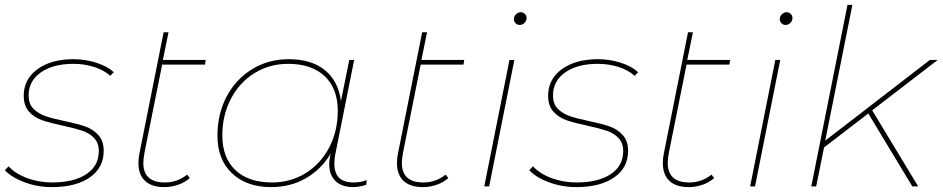

<svg xmlns="http://www.w3.org/2000/svg" viewBox="-23 -762 3854 785"><path d="M-3 -66 12 -82Q41 -51 89 -33.5Q137 -16 190 -16Q279 -16 330 -50Q381 -84 381 -144Q381 -178 361.5 -198Q342 -218 313.5 -227.5Q285 -237 235 -248Q183 -259 150.5 -270Q118 -281 96 -305Q74 -329 74 -371Q74 -438 130 -479Q186 -520 278 -520Q326 -520 371 -505.5Q416 -491 442 -467L428 -452Q401 -476 361 -488.5Q321 -501 277 -501Q194 -501 144 -466Q94 -431 94 -372Q94 -337 114 -317Q134 -297 163.5 -287Q193 -277 241 -267Q294 -256 325.5 -245Q357 -234 379 -210Q401 -186 401 -145Q401 -76 344 -36.5Q287 3 189 3Q131 3 78 -16.5Q25 -36 -3 -66Z M568 -139Q563 -112 563 -96Q563 -16 651 -16Q702 -16 742 -48L753 -34Q733 -16 705 -6.5Q677 3 649 3Q597 3 570 -22.5Q543 -48 543 -95Q543 -115 547 -134L646 -630H666L643 -517H818L815 -498H640Z M1476 -26 1475 -7Q1465 -3 1449.5 0Q1434 3 1421 3Q1374 3 1348.5 -22Q1323 -47 1323 -91Q1323 -102 1327 -126L1329 -134Q1291 -70 1228 -33.5Q1165 3 1086 3Q985 3 925.5 -53.5Q866 -110 866 -207Q866 -296 903.5 -367Q941 -438 1007.5 -479Q1074 -520 1158 -520Q1250 -520 1305 -475.5Q1360 -431 1371 -349L1405 -517H1425L1348 -132Q1344 -113 1344 -93Q1344 -16 1422 -16Q1454 -16 1476 -26ZM1358 -309Q1358 -400 1304.5 -450.5Q1251 -501 1155 -501Q1079 -501 1017.5 -463Q956 -425 921 -358Q886 -291 886 -208Q886 -117 939.5 -66.5Q993 -16 1089 -16Q1165 -16 1226.5 -54Q1288 -92 1323 -159Q1358 -226 1358 -309Z M1625 -139Q1620 -112 1620 -96Q1620 -16 1708 -16Q1759 -16 1799 -48L1810 -34Q1790 -16 1762 -6.5Q1734 3 1706 3Q1654 3 1627 -22.5Q1600 -48 1600 -95Q1600 -115 1604 -134L1703 -630H1723L1700 -517H1875L1872 -498H1697Z M2060 -517H2080L1977 0H1957ZM2078 -684Q2078 -695 2086.5 -703.5Q2095 -712 2106 -712Q2116 -712 2123 -705Q2130 -698 2130 -688Q2130 -677 2121.5 -668.5Q2113 -660 2102 -660Q2092 -660 2085 -667Q2078 -674 2078 -684Z M2141 -66 2156 -82Q2185 -51 2233 -33.5Q2281 -16 2334 -16Q2423 -16 2474 -50Q2525 -84 2525 -144Q2525 -178 2505.5 -198Q2486 -218 2457.5 -227.5Q2429 -237 2379 -248Q2327 -259 2294.5 -270Q2262 -281 2240 -305Q2218 -329 2218 -371Q2218 -438 2274 -479Q2330 -520 2422 -520Q2470 -520 2515 -505.5Q2560 -491 2586 -467L2572 -452Q2545 -476 2505 -488.5Q2465 -501 2421 -501Q2338 -501 2288 -466Q2238 -431 2238 -372Q2238 -337 2258 -317Q2278 -297 2307.5 -287Q2337 -277 2385 -267Q2438 -256 2469.5 -245Q2501 -234 2523 -210Q2545 -186 2545 -145Q2545 -76 2488 -36.5Q2431 3 2333 3Q2275 3 2222 -16.5Q2169 -36 2141 -66Z M2712 -139Q2707 -112 2707 -96Q2707 -16 2795 -16Q2846 -16 2886 -48L2897 -34Q2877 -16 2849 -6.5Q2821 3 2793 3Q2741 3 2714 -22.5Q2687 -48 2687 -95Q2687 -115 2691 -134L2790 -630H2810L2787 -517H2962L2959 -498H2784Z M3147 -517H3167L3064 0H3044ZM3165 -684Q3165 -695 3173.5 -703.5Q3182 -712 3193 -712Q3203 -712 3210 -705Q3217 -698 3217 -688Q3217 -677 3208.5 -668.5Q3200 -660 3189 -660Q3179 -660 3172 -667Q3165 -674 3165 -684Z M3543 -311 3731 0H3707L3527 -298L3346 -159L3314 0H3294L3442 -742H3462L3351 -187L3779 -517H3811Z"/></svg>

Font: Montserrat Alternates Thin
Style: Italic
Weight: 250
Italic angle: -11.3°
Designer: Julieta Ulanovsky
Foundry: Julieta Ulanovsky
Version: Version 7.200